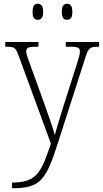

<svg xmlns="http://www.w3.org/2000/svg" viewBox="-20 -759 546 1019"><path d="M336 -654C353 -654 364 -664 364 -696C364 -729 353 -739 336 -739C319 -739 308 -729 308 -696C308 -664 319 -654 336 -654ZM180 -654C198 -654 209 -664 209 -696C209 -729 198 -739 180 -739C163 -739 153 -729 153 -696C153 -664 163 -654 180 -654ZM44 210V240H47C193 240 224 198 287 1L431 -447C449 -506 456 -511 502 -511H506V-536H329V-511H354C397 -511 404 -503 404 -485C404 -471 397 -447 388 -419L314 -187C296 -128 281 -82 271 -42C261 -82 234 -154 211 -220L142 -411C126 -453 119 -473 119 -486C119 -504 128 -511 170 -511H184V-536H8V-511H10C59 -511 63 -507 81 -458L250 3C200 153 177 210 44 210Z"/></svg>

Font: Noto Serif Bengali SemiCondensed ExtraLight
Style: Regular
Weight: 200
Width: 4
Designer: Juan Bruce, Universal Thirst, Indian Type Foundry and the Monotype Design Team.
Foundry: Monotype Imaging Inc.
Version: Version 2.003